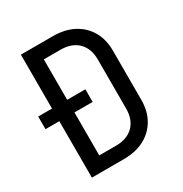

<svg xmlns="http://www.w3.org/2000/svg" viewBox="-170 -858 939 987"><g transform="rotate(-30 300.0 -365.0)"><path d="M10 -335V-410H290V-335ZM92 0V-730H281Q352 -730 403.5 -703Q455 -676 483.5 -627Q512 -578 512 -511V-220Q512 -153 483.5 -103.5Q455 -54 403.5 -27Q352 0 281 0ZM182 -80H281Q347 -80 384.5 -117Q422 -154 422 -220V-511Q422 -576 384.5 -613Q347 -650 281 -650H182Z"/></g></svg>

Font: JetBrains Mono
Style: Regular
Weight: 400
Monospace: yes
Designer: Philipp Nurullin, Konstantin Bulenkov
Foundry: JetBrains
Version: Version 2.305